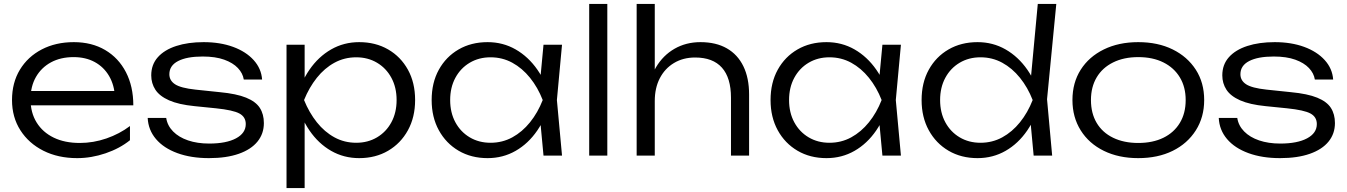

<svg xmlns="http://www.w3.org/2000/svg" viewBox="-20 -790 6839 975"><path d="M372 13Q275 13 200.5 -24.5Q126 -62 83.5 -128.5Q41 -195 41 -282Q41 -370 81 -436Q121 -502 192 -539Q263 -576 355 -576Q446 -576 514 -536Q582 -496 619.5 -423.5Q657 -351 657 -255H111V-328H618L564 -295Q561 -358 534 -404Q507 -450 461 -475Q415 -500 354 -500Q288 -500 239 -473.5Q190 -447 162.5 -399Q135 -351 135 -286Q135 -218 166 -168Q197 -118 253 -91Q309 -64 385 -64Q454 -64 520.5 -87Q587 -110 640 -150V-78Q588 -36 516 -11.5Q444 13 372 13Z M1320 -165Q1320 -111 1287.5 -71Q1255 -31 1192.5 -9Q1130 13 1041 13Q950 13 880.5 -12.5Q811 -38 772 -84Q733 -130 730 -191H824Q830 -152 859 -122.5Q888 -93 935 -77Q982 -61 1042 -61Q1129 -61 1178.5 -87.5Q1228 -114 1228 -160Q1228 -196 1196 -213.5Q1164 -231 1077 -240L968 -251Q887 -259 838.5 -280.5Q790 -302 769 -334.5Q748 -367 748 -407Q748 -462 781.5 -499.5Q815 -537 875 -556.5Q935 -576 1014 -576Q1098 -576 1163.5 -552Q1229 -528 1268 -485Q1307 -442 1311 -386H1218Q1213 -418 1188 -444.5Q1163 -471 1118.5 -487Q1074 -503 1009 -503Q929 -503 884.5 -480Q840 -457 840 -413Q840 -381 869 -362Q898 -343 972 -335L1096 -322Q1181 -314 1230 -294Q1279 -274 1299.5 -242Q1320 -210 1320 -165Z M1435 -563H1527V-350L1522 -332V-241L1527 -212V165H1435ZM1484 -282Q1506 -370 1551.5 -436Q1597 -502 1661.5 -539Q1726 -576 1804 -576Q1887 -576 1951 -539Q2015 -502 2051.5 -436Q2088 -370 2088 -282Q2088 -195 2051.5 -128.5Q2015 -62 1951 -24.5Q1887 13 1804 13Q1726 13 1661.5 -24Q1597 -61 1551.5 -127.5Q1506 -194 1484 -282ZM1994 -282Q1994 -346 1967.5 -395Q1941 -444 1894.5 -471.5Q1848 -499 1789 -499Q1729 -499 1678.5 -471.5Q1628 -444 1589 -395Q1550 -346 1524 -282Q1550 -218 1589 -169Q1628 -120 1678.5 -92.5Q1729 -65 1789 -65Q1848 -65 1894.5 -92.5Q1941 -120 1967.5 -169Q1994 -218 1994 -282Z M2740 0 2720 -213 2745 -282 2720 -350 2740 -563H2834L2808 -282L2834 0ZM2776 -282Q2754 -194 2708.5 -127.5Q2663 -61 2598.5 -24Q2534 13 2456 13Q2373 13 2309 -24.5Q2245 -62 2208.5 -128.5Q2172 -195 2172 -282Q2172 -370 2208.5 -436Q2245 -502 2309 -539Q2373 -576 2456 -576Q2534 -576 2598.5 -539Q2663 -502 2709 -436Q2755 -370 2776 -282ZM2266 -282Q2266 -218 2292.5 -169Q2319 -120 2365.5 -92.5Q2412 -65 2471 -65Q2531 -65 2581.5 -92.5Q2632 -120 2671.5 -169Q2711 -218 2736 -282Q2711 -346 2671.5 -395Q2632 -444 2581.5 -471.5Q2531 -499 2471 -499Q2412 -499 2365.5 -471.5Q2319 -444 2292.5 -395Q2266 -346 2266 -282Z M2972 -770H3064V0H2972Z M3213 -770H3305V0H3213ZM3537 -576Q3616 -576 3671 -544.5Q3726 -513 3755 -453.5Q3784 -394 3784 -310V0H3692V-294Q3692 -395 3646 -446.5Q3600 -498 3510 -498Q3449 -498 3402.5 -470Q3356 -442 3330.5 -392.5Q3305 -343 3305 -277L3268 -303Q3275 -387 3311 -448Q3347 -509 3405.5 -542.5Q3464 -576 3537 -576Z M4461 0 4441 -213 4466 -282 4441 -350 4461 -563H4555L4529 -282L4555 0ZM4497 -282Q4475 -194 4429.5 -127.5Q4384 -61 4319.5 -24Q4255 13 4177 13Q4094 13 4030 -24.5Q3966 -62 3929.5 -128.5Q3893 -195 3893 -282Q3893 -370 3929.5 -436Q3966 -502 4030 -539Q4094 -576 4177 -576Q4255 -576 4319.5 -539Q4384 -502 4430 -436Q4476 -370 4497 -282ZM3987 -282Q3987 -218 4013.5 -169Q4040 -120 4086.5 -92.5Q4133 -65 4192 -65Q4252 -65 4302.5 -92.5Q4353 -120 4392.5 -169Q4432 -218 4457 -282Q4432 -346 4392.5 -395Q4353 -444 4302.5 -471.5Q4252 -499 4192 -499Q4133 -499 4086.5 -471.5Q4040 -444 4013.5 -395Q3987 -346 3987 -282Z M5229 0 5209 -215 5236 -281 5211 -352 5250 -770H5344L5297 -286L5323 0ZM5264 -282Q5242 -194 5196.5 -127.5Q5151 -61 5086.5 -24Q5022 13 4944 13Q4861 13 4797 -24.5Q4733 -62 4696.5 -128.5Q4660 -195 4660 -282Q4660 -370 4696.5 -436Q4733 -502 4797 -539Q4861 -576 4944 -576Q5022 -576 5086.5 -539Q5151 -502 5197 -436Q5243 -370 5264 -282ZM4754 -282Q4754 -218 4780.5 -169Q4807 -120 4853.5 -92.5Q4900 -65 4959 -65Q5019 -65 5069.5 -92.5Q5120 -120 5159.5 -169Q5199 -218 5224 -282Q5199 -346 5159.5 -395Q5120 -444 5069.5 -471.5Q5019 -499 4959 -499Q4900 -499 4853.5 -471.5Q4807 -444 4780.5 -395Q4754 -346 4754 -282Z M5760 13Q5661 13 5585.5 -24Q5510 -61 5468 -128Q5426 -195 5426 -282Q5426 -370 5468 -436Q5510 -502 5585.5 -539Q5661 -576 5760 -576Q5860 -576 5935 -539Q6010 -502 6052.5 -436Q6095 -370 6095 -282Q6095 -195 6052.5 -128Q6010 -61 5935 -24Q5860 13 5760 13ZM5760 -64Q5834 -64 5888 -90.5Q5942 -117 5971.5 -166Q6001 -215 6001 -282Q6001 -348 5971.5 -397Q5942 -446 5888 -473Q5834 -500 5760 -500Q5687 -500 5632.5 -473Q5578 -446 5549 -397Q5520 -348 5520 -282Q5520 -215 5549 -166Q5578 -117 5632.5 -90.5Q5687 -64 5760 -64Z M6759 -165Q6759 -111 6726.5 -71Q6694 -31 6631.5 -9Q6569 13 6480 13Q6389 13 6319.5 -12.5Q6250 -38 6211 -84Q6172 -130 6169 -191H6263Q6269 -152 6298 -122.5Q6327 -93 6374 -77Q6421 -61 6481 -61Q6568 -61 6617.5 -87.5Q6667 -114 6667 -160Q6667 -196 6635 -213.5Q6603 -231 6516 -240L6407 -251Q6326 -259 6277.5 -280.5Q6229 -302 6208 -334.5Q6187 -367 6187 -407Q6187 -462 6220.5 -499.5Q6254 -537 6314 -556.5Q6374 -576 6453 -576Q6537 -576 6602.5 -552Q6668 -528 6707 -485Q6746 -442 6750 -386H6657Q6652 -418 6627 -444.5Q6602 -471 6557.5 -487Q6513 -503 6448 -503Q6368 -503 6323.5 -480Q6279 -457 6279 -413Q6279 -381 6308 -362Q6337 -343 6411 -335L6535 -322Q6620 -314 6669 -294Q6718 -274 6738.5 -242Q6759 -210 6759 -165Z"/></svg>

Font: Unbounded Light
Style: Regular
Weight: 300
Designer: Luke Prowse, Jean-Baptiste Morizot, Fátima Lázaro, Florian Runge
Foundry: NaN
Version: Version 1.700